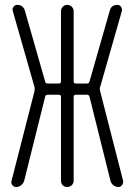

<svg xmlns="http://www.w3.org/2000/svg" viewBox="-20 -750 540 770"><path d="M44.9 0Q35.2 0 29.3 -7.8Q23.4 -15.6 26.4 -25.4L118.2 -383.8Q120.1 -394.5 118.2 -401.4L31.2 -706.1Q28.3 -714.8 34.2 -722.7Q40 -730.5 48.8 -730.5Q73.2 -730.5 80.1 -706.1L161.1 -422.9Q162.1 -415 171.9 -415H215.8Q224.6 -415 224.6 -423.8V-705.1Q224.6 -715.8 231.9 -723.1Q239.3 -730.5 249.5 -730.5Q259.8 -730.5 267.6 -723.1Q275.4 -715.8 275.4 -705.1V-423.8Q275.4 -415 284.2 -415H328.1Q336.9 -415 338.9 -422.9L419.9 -706.1Q425.8 -730.5 451.2 -730.5Q460 -730.5 465.3 -722.7Q470.7 -714.8 468.8 -706.1L381.8 -401.4Q378.9 -395.5 381.8 -383.8L473.6 -25.4Q475.6 -16.6 469.7 -8.3Q463.9 0 455.1 0Q444.3 0 435.1 -6.8Q425.8 -13.7 422.9 -25.4L338.9 -362.3Q336.9 -370.1 328.1 -370.1H284.2Q275.4 -370.1 275.4 -361.3V-25.4Q275.4 -14.6 267.6 -7.3Q259.8 0 249.5 0Q239.3 0 231.9 -6.8Q224.6 -13.7 224.6 -25.4V-361.3Q224.6 -370.1 215.8 -370.1H171.9Q162.1 -370.1 161.1 -362.3L77.1 -25.4Q74.2 -14.6 64.9 -7.3Q55.7 0 44.9 0Z"/></svg>

Font: Rounded-X Mgen+ 2m light
Style: Regular
Weight: 200
Designer: [Source Han Sans]
Ryoko NISHIZUKA  (kana & ideographs); Paul D. Hunt (Latin, Greek & Cyrillic); Wenlong ZHANG  (bopomofo
Version: Version 1.059.20150602